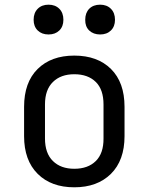

<svg xmlns="http://www.w3.org/2000/svg" viewBox="-20 -797 639 825"><path d="M410.2 -648.9Q381.3 -648.9 363.3 -666Q345.7 -683.1 346.2 -711.9Q346.2 -741.7 363.3 -759.3Q380.9 -776.9 410.2 -776.9Q439 -776.9 456.5 -759.3Q474.1 -741.7 474.1 -711.9Q474.1 -683.1 456.5 -666Q439 -648.9 410.2 -648.9ZM188.5 -648.9Q159.7 -648.9 142.1 -666Q124.5 -683.1 124.5 -711.9Q124.5 -741.7 142.1 -759.3Q159.7 -776.9 188.5 -776.9Q217.3 -776.9 234.9 -759.3Q252.4 -741.7 252.4 -711.9Q252.4 -683.1 234.9 -666Q217.3 -648.9 188.5 -648.9ZM299.3 7.8Q200.2 7.8 142.1 -49.8Q83.5 -107.9 83.5 -211.9V-337.9Q83.5 -442.9 141.6 -500.5Q199.7 -558.1 299.3 -558.1Q398.9 -558.1 457 -500.5Q515.1 -442.9 515.1 -337.9V-211.9Q515.1 -107.9 456.5 -49.8Q397.9 7.8 299.3 7.8ZM299.3 -71.8Q357.9 -71.8 391.6 -105Q425.3 -138.2 424.8 -202.1V-348.1Q424.8 -412.1 391.6 -444.8Q357.9 -478 299.3 -478Q241.2 -478 207.5 -444.8Q173.3 -411.6 173.3 -348.1V-202.1Q173.3 -138.2 207.5 -105Q241.2 -71.8 299.3 -71.8Z"/></svg>

Font: UDEV Gothic 35
Style: Regular
Weight: 400
Version: v2.1.0; ttfautohint (v1.8.4.7-5d5b-dirty) -l 6 -r 45 -G 200 